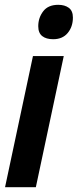

<svg xmlns="http://www.w3.org/2000/svg" viewBox="-20 -778 323 798"><path d="M201 -615Q172 -615 155.5 -628Q139 -641 139 -669Q139 -704 159.5 -731Q180 -758 222 -758Q249 -758 266 -745.5Q283 -733 283 -705Q283 -667 261.5 -641Q240 -615 201 -615ZM1 0 117 -545H245L129 0Z"/></svg>

Font: Noto Sans Condensed
Style: Bold Italic
Weight: 700
Width: 3
Italic angle: -12°
Designer: Monotype Design Team
Foundry: Monotype Imaging Inc.
Version: Version 2.013; ttfautohint (v1.8.4.7-5d5b)